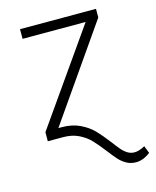

<svg xmlns="http://www.w3.org/2000/svg" viewBox="-110 -606 717 882"><g transform="rotate(-15 248.0 -165.5)"><path d="M340.8 79.1Q359.4 104 372.1 118.9Q384.8 133.8 399.9 143.1Q415 152.3 432.6 152.3Q454.1 152.3 482.4 136.7L496.1 171.9Q462.4 198.2 427.7 198.2Q402.8 198.2 382.8 187Q362.8 175.8 347.4 158.7Q332 141.6 309.6 112.3Q281.7 76.2 260.3 53.7Q238.8 31.2 207 15.6Q175.3 0 132.8 0H60.5V-43L370.1 -484.4H70.3V-530.3H431.6V-489.3L123 -45.9H137.7Q188.5 -45.9 225.6 -27.8Q262.7 -9.8 286.6 14.9Q310.5 39.6 340.8 79.1Z"/></g></svg>

Font: Pretendard GOV ExtraLight
Style: Regular
Weight: 200
Designer: Base glyphs from Inter by Rasmus Andersson; Hangeul glyphs from Noto Sans CJK(Source Han Sans) by Jang Soo-young and Kan
Foundry: Kil Hyung-jin
Version: Version 1.309